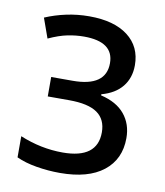

<svg xmlns="http://www.w3.org/2000/svg" viewBox="-68 -604 576 671"><g transform="rotate(10 220.0 -268.5)"><path d="M189 10Q147 10 105.5 3Q64 -4 34 -18V-93Q109 -62 186 -62Q309 -62 309 -155Q309 -201 277 -223.5Q245 -246 177 -246H101V-315H177Q295 -315 295 -398Q295 -474 190 -474Q161 -474 131.5 -468Q102 -462 65 -445L40 -515Q75 -530 114.5 -538.5Q154 -547 196 -547Q284 -547 333 -509.5Q382 -472 382 -406Q382 -361 357 -330Q332 -299 284 -286V-282Q340 -269 368.5 -234.5Q397 -200 397 -150Q397 -75 343 -32.5Q289 10 189 10Z"/></g></svg>

Font: Noto Sans SemiCondensed
Style: Regular
Weight: 400
Width: 4
Designer: Monotype Design Team
Foundry: Monotype Imaging Inc.
Version: Version 2.013; ttfautohint (v1.8.4.7-5d5b)